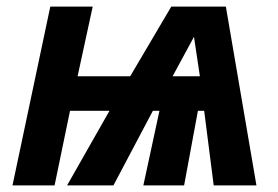

<svg xmlns="http://www.w3.org/2000/svg" viewBox="-20 -564 847 584"><path d="M133 -544H262L216 -332H376L501 -544H667L760 0H630L601 -227H582L540 0H416L465 -227H445L325 0H184L313 -227H193L146 0H18ZM588 -332 570 -452 505 -332Z"/></svg>

Font: Noto Sans Display
Style: Bold Italic
Weight: 700
Italic angle: -12°
Designer: Monotype Design team
Foundry: Monotype Imaging Inc.
Version: Version 1.000